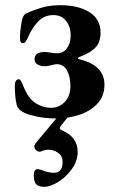

<svg xmlns="http://www.w3.org/2000/svg" viewBox="-20 -445 448 739"><path d="M44 -42Q37 -75 37 -114Q37 -140 53 -140Q60 -140 71 -111Q89 -66 117 -48Q145 -30 176 -30Q208 -30 229.5 -53Q251 -76 251 -113Q251 -149 238 -173.5Q225 -198 198 -198Q192 -198 177 -194Q162 -190 151 -190Q137 -190 125 -196.5Q113 -203 113 -217Q113 -245 153 -245Q159 -245 174 -242.5Q189 -240 200 -240Q223 -240 237.5 -259Q252 -278 252 -308Q252 -343 234 -365Q216 -387 186 -387Q158 -387 138.5 -372.5Q119 -358 100 -326Q96 -320 90 -306Q84 -293 79.5 -286Q75 -279 69 -279Q61 -279 59 -284.5Q57 -290 57 -302Q57 -327 64 -365Q69 -388 80 -393Q111 -407 142 -416Q173 -425 212 -425Q282 -425 324.5 -398Q367 -371 367 -320Q367 -280 345 -259.5Q323 -239 286 -226Q281 -224 280 -221Q279 -218 285 -217Q382 -194 382 -119Q382 -74 354 -45Q326 -16 283.5 -2.5Q241 11 196 11Q143 11 96.5 -2.5Q50 -16 44 -42ZM110 229Q110 206 126 206Q131 206 150 213Q169 220 188 220Q221 220 221 178Q221 156 204 143.5Q187 131 164 131Q155 131 145.5 135Q136 139 133 139Q126 139 119 133Q112 127 112 118Q112 112 123 99L213 -8H252L216 37Q210 45 210 48Q210 53 223 59Q249 70 264 90.5Q279 111 279 140Q279 174 257 205Q235 236 204.5 255Q174 274 150 274Q129 274 119.5 264.5Q110 255 110 229Z"/></svg>

Font: EB Garamond SemiBold
Style: Regular
Weight: 600
Designer: Georg Duffner and Octavio Pardo
Foundry: Georg Duffner
Version: Version 1.000